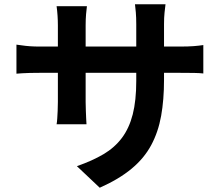

<svg xmlns="http://www.w3.org/2000/svg" viewBox="-20 -816 1040 899"><path d="M748 -442Q748 -349 734.5 -273.5Q721 -198 688 -136.5Q655 -75 596 -26Q537 23 447 63L340 -38Q412 -63 464.5 -94Q517 -125 551 -170.5Q585 -216 601.5 -280.5Q618 -345 618 -437V-703Q618 -734 616 -757.5Q614 -781 612 -796H755Q753 -781 750.5 -757.5Q748 -734 748 -703ZM387 -787Q385 -773 383 -749.5Q381 -726 381 -697V-339Q381 -317 382 -296.5Q383 -276 383.5 -260.5Q384 -245 385 -234H245Q247 -245 248 -260.5Q249 -276 250 -296.5Q251 -317 251 -339V-697Q251 -719 249.5 -742Q248 -765 245 -787ZM57 -607Q67 -606 83 -603.5Q99 -601 120 -599.5Q141 -598 166 -598H822Q862 -598 887 -600Q912 -602 932 -605V-472Q916 -474 889 -474.5Q862 -475 822 -475H166Q141 -475 120.5 -474.5Q100 -474 84.5 -473Q69 -472 57 -471Z"/></svg>

Font: Noto Sans JP Thin
Style: Bold
Weight: 700
Version: Version 2.004-H2;hotconv 1.0.118;makeotfexe 2.5.65603